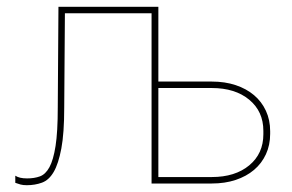

<svg xmlns="http://www.w3.org/2000/svg" viewBox="-20 -540 860 565"><path d="M59 5Q83 5 103.5 -2.5Q124 -10 138 -34Q152 -58 160.5 -103Q169 -148 169 -224L171 -501H426V0H446V-520H152L150 -224Q150 -152 143.5 -110.5Q137 -69 125.5 -48Q114 -27 97.5 -21Q81 -15 60 -15Q48 -15 39.5 -17Q31 -19 25 -23V-2Q33 1 40.5 3Q48 5 59 5ZM436 0H603Q642 0 673.5 -10.5Q705 -21 727.5 -40Q750 -59 762.5 -86Q775 -113 775 -146V-154Q775 -187 762.5 -214Q750 -241 727.5 -260Q705 -279 673.5 -289.5Q642 -300 603 -300H436V-281H603Q672 -281 713.5 -246.5Q755 -212 755 -155V-145Q755 -88 713.5 -53.5Q672 -19 603 -19H436Z"/></svg>

Font: Fixel Variable
Style: Regular
Weight: 100
Width: 3
Designer: AlfaBravo + MacPaw
Foundry: Kyrylo Tkachov, Marchela Mozhyna, Serhii Makarenko, Maria Weinstein, Zakhar Kryvoshyya
Version: Version 1.211